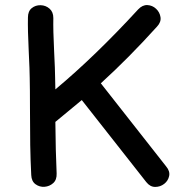

<svg xmlns="http://www.w3.org/2000/svg" viewBox="-20 -735 687 756"><path d="M556 -18Q571 1 591 1Q611 1 626.5 -11Q642 -23 646 -42Q650 -61 634 -80L377 -407Q486 -506 598 -630Q615 -648 612 -667.5Q609 -687 594.5 -700.5Q580 -714 560.5 -715Q541 -716 524 -698Q355 -514 198 -383Q197 -408 197 -430Q197 -456 193 -536Q189 -616 190 -664Q190 -688 175 -701Q160 -714 140 -714.5Q120 -715 105 -703Q90 -691 90 -666Q89 -617 93 -536Q97 -454 97 -428Q98 -386 98 -311Q98 -236 99 -164Q100 -106 103 -46Q104 -21 120 -9.5Q136 2 155.5 0.5Q175 -1 189.5 -14Q204 -27 203 -52Q199 -138 198 -255L302 -341L556 -18Z"/></svg>

Font: Balsamiq Sans
Style: Regular
Weight: 400
Designer: Michael Angeles
Foundry: Balsamiq SRL
Version: Version 1.020; ttfautohint (v1.8.4.7-5d5b);gftools[0.9.26]